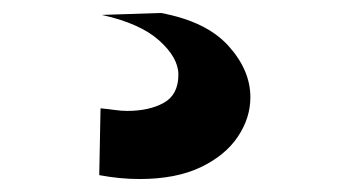

<svg xmlns="http://www.w3.org/2000/svg" viewBox="-20 -26 524 296"><path d="M195 250Q180 250 164.5 248.5Q149 247 133 244L135 141Q146 142 156.5 143.5Q167 145 176 145Q210 145 232.5 132.5Q255 120 255 89Q255 63 225.5 36.5Q196 10 137 -3L228 -6Q298 7 332 44.5Q366 82 366 124Q366 156 346.5 185Q327 214 289 232Q251 250 195 250Z"/></svg>

Font: Yaldevi
Style: Bold
Weight: 700
Designer: Sol Matas, Rajitha Manaperi, Kosala Senevirathne
Foundry: Mooniak
Version: Version 1.100